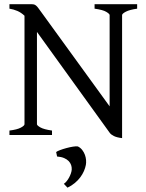

<svg xmlns="http://www.w3.org/2000/svg" viewBox="-20 -635 689 903"><path d="M24.4 0V-21Q60.5 -25.4 77.9 -34.7Q95.2 -43.9 95.2 -50.8V-561Q79.1 -576.2 61.3 -583.7Q43.5 -591.3 24.4 -594.2V-615.2H127.9Q135.3 -615.2 139.9 -614Q144.5 -612.8 149.4 -608.9Q154.3 -605 159.9 -597.4Q165.5 -589.8 174.8 -577.1L495.6 -134.8V-564Q495.6 -569.8 479.7 -579.3Q463.9 -588.9 424.8 -594.2V-615.2H625V-594.2Q589.8 -589.4 572 -580.1Q554.2 -570.8 554.2 -564V14.6Q529.8 11.7 515.9 4.9Q502 -2 496.1 -10.3L153.8 -484.9V-50.8Q153.8 -44.9 170.2 -35.6Q186.5 -26.4 224.6 -21V0ZM383.8 140.6Q381.3 154.3 374.8 169.4Q368.2 184.6 357.7 198.7Q347.2 212.9 332 225.6Q316.9 238.3 297.4 247.6L280.3 229.5Q286.6 225.6 293.2 217.5Q299.8 209.5 304.9 200Q310.1 190.4 313.5 180.4Q316.9 170.4 317.4 162.1Q317.9 151.4 314.5 141.1Q311 130.9 302.7 122.3Q294.4 113.8 281 108.2Q267.6 102.5 248.5 101.1L244.1 80.1Q248.5 76.2 262.2 71Q275.9 65.9 292 61.5Q308.1 57.1 323.2 54.7Q338.4 52.2 346.2 53.7Q358.4 59.6 366.7 70.3Q375 81.1 379.4 93.3Q383.8 105.5 384.8 117.9Q385.7 130.4 383.8 140.6Z"/></svg>

Font: Gentium Plus Phon
Style: Regular
Weight: 400
Designer: J. Victor Gaultney, Annie Olsen, Iska Routamaa, Becca Hirsbrunner
Foundry: SIL International
Version: Version 5.000